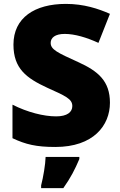

<svg xmlns="http://www.w3.org/2000/svg" viewBox="-20 -795 617 985"><path d="M544 -268C544 -379 484 -430 380 -477C274 -525 240 -541 240 -575C240 -601 262 -621 312 -621C363 -621 424 -603 485 -575L544 -724C485 -750 411 -775 318 -775C158 -775 49 -704 49 -566C49 -443 116 -394 222 -345C315 -303 351 -288 351 -251C351 -220 325 -198 268 -198C204 -198 121 -219 44 -258V-86C112 -54 166 -41 264 -41C459 -41 544 -151 544 -268ZM387 21V10H214C213 48 202 114 191 156V170H305C343 116 364 75 387 21Z"/></svg>

Font: Noto Sans Tamil UI Black
Style: Regular
Weight: 900
Designer: Jelle Bosma - Monotype Design Team
Foundry: Monotype Imaging Inc.
Version: Version 2.004